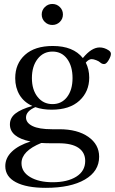

<svg xmlns="http://www.w3.org/2000/svg" viewBox="-20 -675 572 955"><path d="M187.5 -603Q187.5 -624.5 203.1 -639.9Q218.8 -655.3 240.2 -655.3Q262.2 -655.3 277.6 -640.1Q293 -625 293 -603Q293 -581.1 277.6 -565.9Q262.2 -550.8 240.2 -550.8Q218.3 -550.8 202.9 -565.9Q187.5 -581.1 187.5 -603ZM237.3 -129.4Q190.9 -129.4 155.8 -142.1Q109.4 -122.1 109.4 -90.8Q109.4 -64 141.6 -48.1Q173.8 -32.2 238.3 -32.2H275.4Q365.2 -32.2 419.2 5.6Q473.1 43.5 473.1 104.5Q473.1 176.8 402.3 218Q331.5 259.3 208 259.3Q111.8 259.3 59.1 231.4Q6.3 203.6 6.3 151.4Q6.3 110.4 39.3 78.9Q72.3 47.4 131.8 28.8Q29.3 7.8 29.3 -56.2Q29.3 -88.9 57.1 -110.6Q85 -132.3 140.6 -147.9Q98.6 -167 77.1 -203.1Q55.7 -239.3 55.7 -286.1Q55.7 -358.4 104.5 -402.3Q153.3 -446.3 242.7 -446.3Q344.2 -446.3 392.1 -386.2Q435.1 -439 475.6 -439Q498.5 -439 519.5 -425.3Q531.7 -417.5 531.7 -407.2Q531.7 -395 520.3 -375.7Q508.8 -356.4 498 -356.4Q486.8 -356.4 478 -364.7Q471.7 -370.6 458.3 -375.7Q444.8 -380.9 436 -380.9Q421.4 -380.9 406.7 -363.8Q423.8 -329.6 423.8 -289.1Q423.8 -219.2 375 -174.3Q326.2 -129.4 237.3 -129.4ZM241.2 -157.2Q286.6 -157.2 313.7 -192.6Q340.8 -228 340.8 -286.6Q340.8 -345.7 314 -382.1Q287.1 -418.5 241.2 -418.5Q195.3 -418.5 167 -381.8Q138.7 -345.2 138.7 -286.6Q138.7 -228.5 167 -192.9Q195.3 -157.2 241.2 -157.2ZM86.9 136.7Q86.9 180.2 130.1 205.8Q173.3 231.4 242.2 231.4Q315.4 231.4 359.6 203.6Q403.8 175.8 403.8 125.5Q403.8 83.5 370.6 60.5Q337.4 37.6 272 37.6H234.4Q208 37.6 185.5 36.1Q86.9 76.2 86.9 136.7Z"/></svg>

Font: Elstob
Style: Regular
Weight: 400
Designer: Peter S. Baker
Version: Version 1.015